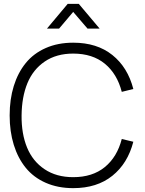

<svg xmlns="http://www.w3.org/2000/svg" viewBox="-20 -955 747 990"><path d="M357.4 15.1Q278.3 15.1 215.8 -12.5Q153.3 -40 112.8 -89.8Q72.3 -139.6 51 -208.3Q29.8 -276.9 29.8 -359.9Q29.8 -442.9 51 -511.5Q72.3 -580.1 112.8 -629.9Q153.3 -679.7 215.8 -707.3Q278.3 -734.9 357.4 -734.9Q480 -734.9 559.3 -671.4Q638.7 -607.9 667.5 -496.1L607.9 -481.4Q584 -574.2 520.5 -626.5Q457 -678.7 357.4 -678.7Q271 -678.7 210.7 -637.7Q150.4 -596.7 121.3 -525.9Q92.3 -455.1 91.3 -359.9Q90.3 -265.1 119.6 -194.1Q148.9 -123 210 -82.3Q271 -41.5 357.4 -41.5Q457 -41.5 520.5 -93.5Q584 -145.5 607.9 -238.3L667.5 -224.1Q638.7 -112.3 559.3 -48.6Q480 15.1 357.4 15.1ZM222.2 -807.6 329.1 -935.1H386.2L493.7 -807.6H431.2L357.4 -893.6L284.7 -807.6Z"/></svg>

Font: Manrope Light
Style: Regular
Weight: 300
Designer: Mikhail Sharanda
Foundry: Mikhail Sharanda
Version: Version 4.505;FEAKit 1.0